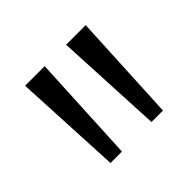

<svg xmlns="http://www.w3.org/2000/svg" viewBox="-94 -926 586 586"><g transform="rotate(-45 199.0 -632.5)"><path d="M86 -457 68.5 -808H153L135.5 -457ZM263 -457 245.5 -808H330L312.5 -457Z"/></g></svg>

Font: Encode Sans SC SemiExpanded
Style: Regular
Weight: 400
Width: 6
Designer: Multiple Designers
Foundry: Impallari Type
Version: Version 3.002